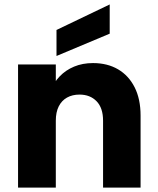

<svg xmlns="http://www.w3.org/2000/svg" viewBox="-20 -850 714 870"><path d="M61.8 0V-557.9H232.9V0ZM447 0V-303.2Q447 -360.8 417.7 -391.1Q388.4 -421.4 340.2 -421.4Q307.7 -421.4 283.5 -407.8Q259.4 -394.2 246.1 -367.9Q232.9 -341.6 232.9 -303.2L210.8 -442Q223.8 -476.3 250.7 -504.2Q277.6 -532.2 315.8 -548.2Q354 -564.2 401.6 -564.2Q466.6 -564.2 515 -535.9Q563.3 -507.5 590.2 -454.2Q617 -400.9 617 -326.1V0ZM236 -714.2 477.1 -829.8V-697.4L236 -596.3Z"/></svg>

Font: Poppins Variable
Style: Regular
Weight: 100
Designer: Jonny Pinhorn
Foundry: Indian Type Foundry
Version: Version 6.000